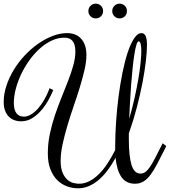

<svg xmlns="http://www.w3.org/2000/svg" viewBox="-128 -1000 925 1045"><path d="M433.1 -939.9Q433.1 -922.9 421.6 -911.4Q410.2 -899.9 393.1 -899.9Q376.5 -899.9 364.7 -911.4Q353 -922.9 353 -939.9Q353 -956.5 364.7 -968.3Q376.5 -980 393.1 -980Q410.2 -980 421.6 -968.3Q433.1 -956.5 433.1 -939.9ZM563 -939.9Q563 -922.9 551.5 -911.4Q540 -899.9 522.9 -899.9Q506.3 -899.9 494.6 -911.4Q482.9 -922.9 482.9 -939.9Q482.9 -956.5 494.6 -968.3Q506.3 -980 522.9 -980Q540 -980 551.5 -968.3Q563 -956.5 563 -939.9ZM302.2 0Q331.1 0 357.9 -13.7Q384.8 -27.3 409.7 -51.8Q434.6 -76.2 456.8 -109.9Q479 -143.6 499 -183.1V-206.1Q499 -267.1 503.7 -336.2Q508.3 -405.3 517.1 -473.6Q525.9 -542 538.6 -604.5Q551.3 -667 567.1 -714.8Q583 -762.7 602.1 -791.3Q621.1 -819.8 642.1 -819.8Q657.2 -819.8 664.6 -804.2Q671.9 -788.6 671.9 -754.9Q671.9 -720.2 665.8 -667Q659.7 -613.8 647.5 -550Q635.3 -486.3 616.7 -415.3Q598.1 -344.2 573.2 -273.9V-243.2Q573.2 -150.9 587.6 -103Q602.1 -55.2 637.2 -55.2Q650.9 -55.2 663.1 -64Q675.3 -72.8 688 -91.3Q700.7 -109.9 716.1 -139.4Q731.4 -168.9 752 -210L757.3 -220.2L776.9 -205.1L772 -194.8Q747.6 -146 728.5 -109.6Q709.5 -73.2 691.2 -48.8Q672.9 -24.4 652.8 -12.2Q632.8 0 606.9 0Q558.1 0 533 -36.4Q507.8 -72.8 501 -141.1Q481 -104.5 458.3 -74Q435.5 -43.5 409.9 -21.5Q384.3 0.5 356.2 12.7Q328.1 24.9 296.9 24.9Q265.1 24.9 235.4 13.7Q205.6 2.4 182.6 -20.8Q159.7 -43.9 146 -79.8Q132.3 -115.7 132.3 -165Q132.3 -218.8 143.3 -271Q154.3 -323.2 171.1 -373.3Q188 -423.3 207.3 -470.7Q226.6 -518.1 243.4 -561.8Q260.3 -605.5 271.2 -645.3Q282.2 -685.1 282.2 -720.2Q282.2 -741.2 277.8 -755.6Q273.4 -770 265.4 -778.8Q257.3 -787.6 246.3 -791.3Q235.4 -794.9 222.2 -794.9Q186 -794.9 151.6 -778.3Q117.2 -761.7 86.7 -733.9Q56.2 -706.1 30.5 -669.9Q4.9 -633.8 -13.7 -594.2Q-32.2 -554.7 -42.5 -514.9Q-52.7 -475.1 -52.7 -439.9Q-52.7 -402.3 -38.6 -383.8Q-24.4 -365.2 2 -365.2Q21 -365.2 40.5 -376.7Q60.1 -388.2 78.4 -408.7Q96.7 -429.2 113 -457.5Q129.4 -485.8 142.1 -520L162.1 -509.8Q152.8 -487.3 137 -458Q121.1 -428.7 99.1 -402.3Q77.1 -376 49.1 -357.9Q21 -339.8 -12.7 -339.8Q-33.2 -339.8 -50.8 -346.4Q-68.4 -353 -81.1 -366.2Q-93.8 -379.4 -100.8 -398.9Q-107.9 -418.5 -107.9 -444.8Q-107.9 -488.8 -93 -533.7Q-78.1 -578.6 -52.7 -620.4Q-27.3 -662.1 6.8 -698.5Q41 -734.9 79.3 -761.7Q117.7 -788.6 158.2 -804.2Q198.7 -819.8 237.3 -819.8Q260.7 -819.8 280 -812.3Q299.3 -804.7 313.2 -789.8Q327.1 -774.9 334.7 -752.4Q342.3 -730 342.3 -700.2Q342.3 -664.1 331.8 -618.7Q321.3 -573.2 305.9 -523.2Q290.5 -473.1 272.2 -420.2Q253.9 -367.2 238.5 -315.2Q223.1 -263.2 212.6 -214.6Q202.1 -166 202.1 -125Q202.1 -85 212.6 -60.3Q223.1 -35.6 238.3 -22.2Q253.4 -8.8 270.8 -4.4Q288.1 0 302.2 0ZM627 -774.9Q620.1 -774.9 614.3 -755.6Q608.4 -736.3 603.3 -703.9Q598.1 -671.4 593.8 -628.7Q589.4 -585.9 585.7 -539.1Q582 -492.2 579.6 -444.1Q577.1 -396 575.2 -353Q591.3 -408.2 603.5 -462.6Q615.7 -517.1 624.3 -566.2Q632.8 -615.2 637 -656Q641.1 -696.8 641.1 -724.1Q641.1 -748 637.5 -761.5Q633.8 -774.9 627 -774.9Z"/></svg>

Font: Rochester
Style: Regular
Weight: 400
Version: Version 1.006